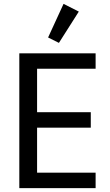

<svg xmlns="http://www.w3.org/2000/svg" viewBox="-20 -974 570 994"><path d="M80 0V-698H475V-618H172V-393H450V-313H172V-80H475V0ZM285 -752 229 -780 309 -954 388 -914Z"/></svg>

Font: IBM Plex Sans Cond Text
Style: Regular
Weight: 450
Width: 3
Designer: Mike Abbink, Paul van der Laan, Pieter van Rosmalen
Foundry: Bold Monday
Version: Version 1.3